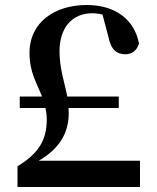

<svg xmlns="http://www.w3.org/2000/svg" viewBox="-20 -748 629 768"><path d="M50 0H540V-105H135C215 -152 255 -213 255 -296L254 -316H455V-362H249C238 -421 218 -473 218 -543C218 -635 267 -695 349 -695C363 -695 376 -693 390 -690L413 -603C424 -546 449 -531 482 -531C506 -531 527 -544 536 -574C518 -669 442 -728 327 -728C200 -728 98 -660 98 -536C98 -458 128 -414 148 -362H59V-316H162C165 -302 167 -286 167 -269C167 -187 133 -133 50 -83Z"/></svg>

Font: GenRyuMin2 TW B
Style: Regular
Weight: 700
Version: Version 2.100;PS 2.1;hotconv 16.6.51;makeotf.lib2.5.65220 DE